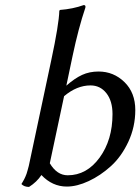

<svg xmlns="http://www.w3.org/2000/svg" viewBox="-20 -718 548 749"><path d="M174.3 -81.1Q202.1 -34.2 244.1 -34.2Q318.4 -34.2 368.7 -103.3Q418.9 -172.4 418.9 -272.9Q418.9 -324.2 395 -354.5Q371.1 -384.8 333 -384.8Q279.8 -384.8 230 -342.8ZM263.2 -500 238.8 -383.8Q271.5 -412.6 300.3 -425.8Q329.1 -439 364.3 -439Q423.3 -439 465.6 -397.7Q507.8 -356.4 507.8 -288.6Q507.8 -223.1 480.7 -165Q453.6 -106.9 412.6 -69.8Q371.6 -32.7 325.9 -11.5Q280.3 9.8 240.7 9.8Q184.1 9.8 141.6 -35.2Q123.5 -7.8 93.3 11.2Q74.2 11.2 63.5 0Q64.9 -2 69.1 -9.3Q73.2 -16.6 74.5 -19Q75.7 -21.5 78.9 -28.3Q82 -35.2 83.7 -40.3Q85.4 -45.4 87.6 -53.5Q89.8 -61.5 92.3 -70.8L179.7 -481.9Q210 -623.5 211.4 -675.8L213.9 -679.2Q264.6 -683.1 306.6 -698.2Q315.4 -698.2 313 -688Q286.1 -608.4 263.2 -500Z"/></svg>

Font: Linux Biolinum
Style: Italic
Weight: 400
Italic angle: -12°
Designer: Philipp H. Poll
Foundry: Philipp H. Poll
Version: Version 1.1.3 ; ttfautohint (v0.9)